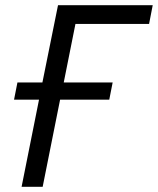

<svg xmlns="http://www.w3.org/2000/svg" viewBox="-20 -718 607 738"><path d="M63 0H144L211 -335H400L413 -401H225L270 -626H553L567 -698H203L143 -401H47L34 -335H130Z"/></svg>

Font: LVC Sans
Style: Italic
Weight: 400
Italic angle: -11.31°
Designer: Mike Abbink, Paul van der Laan, Pieter van Rosmalen
Foundry: Bold Monday
Version: Version 3.0